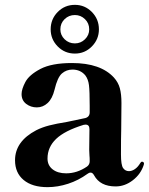

<svg xmlns="http://www.w3.org/2000/svg" viewBox="-20 -758 616 792"><path d="M574 -83 573 -78Q561 -40 528 -14.5Q495 11 457 11Q393 11 368 -35Q362 -46 354 -46Q347 -46 341 -41Q304 -14 261 0Q218 14 176 14Q113 14 77.5 -15.5Q42 -45 42 -97Q42 -175 130 -221Q154 -233 183 -240.5Q212 -248 256 -255L332 -271Q350 -276 350 -295V-321Q350 -382 347 -406.5Q344 -431 332 -447Q312 -471 279 -471Q254 -471 235.5 -455Q217 -439 205 -388Q196 -351 176.5 -333Q157 -315 132 -315Q107 -315 88 -329.5Q69 -344 69 -370Q69 -390 84.5 -419.5Q100 -449 146.5 -473.5Q193 -498 277 -498Q395 -498 450 -438Q468 -418 474.5 -393.5Q481 -369 481 -333L480 -223Q479 -190 479 -121Q479 -77 488 -64.5Q497 -52 512 -52Q524 -52 536.5 -60.5Q549 -69 559 -86Q562 -91 566 -91Q569 -91 571.5 -89Q574 -87 574 -83ZM339 -71Q350 -79 350 -93Q350 -109 349 -117L348 -140L349 -225Q349 -244 333 -244Q328 -244 325 -243Q247 -219 211.5 -185Q176 -151 176 -104Q176 -76 197 -59.5Q218 -43 253 -43Q298 -43 339 -71ZM388 -637Q388 -596 359 -566.5Q330 -537 289 -537Q247 -537 218 -566.5Q189 -596 189 -637Q189 -679 218 -708.5Q247 -738 289 -738Q330 -738 359 -708.5Q388 -679 388 -637ZM348 -637Q348 -662 330.5 -679Q313 -696 289 -696Q264 -696 246.5 -679Q229 -662 229 -637Q229 -613 246.5 -596Q264 -579 289 -579Q313 -579 330.5 -596Q348 -613 348 -637Z"/></svg>

Font: Shippori Mincho B1 ExtraBold
Style: Regular
Weight: 800
Designer: FONTDASU
Foundry: FONTDASU / Google Inc. / but / Adobe
Version: Version 3.110; ttfautohint (v1.8.3)